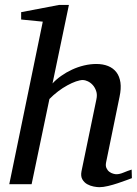

<svg xmlns="http://www.w3.org/2000/svg" viewBox="-20 -757 564 789"><path d="M522 -24.9Q515.6 -22.5 499.8 -16.6Q483.9 -10.7 464.4 -4.2Q444.8 2.4 424.3 7.3Q403.8 12.2 388.2 12.2Q378.9 12.2 364.7 9.5Q350.6 6.8 338.1 -0.2Q325.7 -7.3 318.4 -20Q311 -32.7 314.9 -53.2L376 -348.1Q380.4 -367.7 375.2 -382.8Q370.1 -397.9 360.8 -408Q351.6 -418 340.3 -423.1Q329.1 -428.2 320.8 -428.2Q309.1 -428.2 292.2 -422.4Q275.4 -416.5 256.6 -406.2Q237.8 -396 218.8 -381.6Q199.7 -367.2 183.1 -350.1L109.9 0H18.1L155.8 -668L66.9 -676.8V-707L223.1 -736.8H263.2L195.8 -414.1Q210.9 -430.7 231.7 -445.3Q252.4 -460 276.1 -470.9Q299.8 -481.9 325.4 -488Q351.1 -494.1 376 -494.1Q403.3 -494.1 424.3 -485.6Q445.3 -477.1 458.3 -460.2Q471.2 -443.4 474.9 -418Q478.5 -392.6 471.2 -358.9L416 -89.8Q413.1 -75.7 417.5 -66.2Q421.9 -56.6 429.4 -51Q437 -45.4 445.3 -43.2Q453.6 -41 458 -41Q471.7 -41 487.8 -47.9Q503.9 -54.7 521 -60.1Z"/></svg>

Font: Charis SIL Viet
Style: Italic
Weight: 400
Italic angle: -11°
Foundry: SIL International
Version: Version 5.000